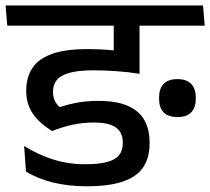

<svg xmlns="http://www.w3.org/2000/svg" viewBox="-38 -654 754 688"><path d="M598 -234.5Q631 -234.5 647.2 -251.5Q663.5 -268.5 663.5 -300V-305Q663.5 -336 647.2 -353.2Q631 -370.5 598 -370.5Q564.5 -370.5 548.2 -353.2Q532 -336 532 -305V-300Q532 -268.5 548.2 -251.5Q564.5 -234.5 598 -234.5ZM695.5 -562 689.5 -634.5H499.5L506 -562ZM319.5 -562H555L549 -634.5H313.5ZM461.5 -587.5H370.5V-476L461.5 -475.5ZM564.5 -562 558.5 -634.5H-18L-12 -562ZM369.5 -586.5V-413.5Q375.5 -412 388.2 -408.8Q401 -405.5 415.8 -402Q430.5 -398.5 443.2 -395.5Q456 -392.5 462 -391V-586.5ZM48.5 -131 55 -39.5Q96 -14 151.2 -0.2Q206.5 13.5 273 13.5Q355 13.5 404.5 -4.2Q454 -22 476 -56Q498 -90 498 -139V-144.5Q498 -189.5 479.8 -222.8Q461.5 -256 421 -274.2Q380.5 -292.5 314 -292.5Q274 -292.5 240.5 -286.5Q207 -280.5 176.5 -270Q164 -280.5 158 -293.8Q152 -307 152 -324V-326.5Q152 -351 166 -367.8Q180 -384.5 211.8 -393.2Q243.5 -402 297 -402Q338.5 -402 379.8 -399Q421 -396 462 -389.5V-460.5Q414 -469 369.8 -473.5Q325.5 -478 274.5 -478Q194 -478 146 -460Q98 -442 77 -408.8Q56 -375.5 56 -330.5V-327Q56 -281 80.2 -246Q104.5 -211 149 -184.5Q185 -199 222 -207Q259 -215 298.5 -215Q337.5 -215 360 -206.2Q382.5 -197.5 392.2 -181.8Q402 -166 402 -144.5V-140.5Q402 -115 388.8 -98.2Q375.5 -81.5 345.8 -73.5Q316 -65.5 266 -65.5Q207 -65.5 152.8 -82.5Q98.5 -99.5 48.5 -131Z"/></svg>

Font: Anek Devanagari Medium Medium
Style: Regular
Weight: 500
Version: Version 1.003